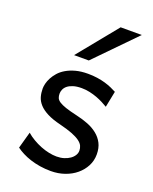

<svg xmlns="http://www.w3.org/2000/svg" viewBox="-147 -863 765 958"><g transform="rotate(20 235.5 -384.5)"><path d="M390.6 -383.3Q378.4 -390.6 362.8 -398.7Q347.2 -406.7 328.9 -413.6Q310.5 -420.4 289.8 -425Q269 -429.7 246.6 -429.7Q219.7 -429.7 201.4 -423.8Q183.1 -418 172.1 -408.9Q161.1 -399.9 156.2 -388.4Q151.4 -377 151.4 -366.2Q151.4 -353.5 155.3 -343.8Q159.2 -334 171.6 -325.7Q184.1 -317.4 207 -309.6Q230 -301.8 268.6 -293Q301.8 -285.6 331.1 -274.2Q360.4 -262.7 382.3 -245.1Q404.3 -227.5 417 -202.9Q429.7 -178.2 429.7 -144Q429.7 -110.8 415 -82.5Q400.4 -54.2 375 -33Q349.6 -11.7 315.4 0.2Q281.2 12.2 241.7 12.2Q211.9 12.2 184.3 7.8Q156.7 3.4 132.6 -4.4Q108.4 -12.2 88.4 -22.5Q68.4 -32.7 53.7 -43.9L78.1 -131.8Q94.7 -117.2 115.5 -105Q136.2 -92.8 158.2 -84Q180.2 -75.2 202.4 -70.6Q224.6 -65.9 244.1 -65.9Q265.6 -65.9 283.4 -71.5Q301.3 -77.1 314.2 -86.2Q327.1 -95.2 334.5 -107.2Q341.8 -119.1 341.8 -131.8Q341.8 -145.5 336.2 -157.5Q330.6 -169.4 315.7 -180.4Q300.8 -191.4 274.7 -201.7Q248.5 -211.9 207.5 -222.2Q163.1 -232.9 135 -247.6Q106.9 -262.2 91.1 -279.8Q75.2 -297.4 69.3 -317.9Q63.5 -338.4 63.5 -361.3Q63.5 -372.6 67.1 -387.7Q70.8 -402.8 79.3 -419.2Q87.9 -435.5 101.8 -451.4Q115.7 -467.3 136.7 -479.7Q157.7 -492.2 186 -500Q214.4 -507.8 251.5 -507.8Q277.8 -507.8 301 -504.4Q324.2 -501 343.5 -495.4Q362.8 -489.7 378.9 -482.7Q395 -475.6 407.7 -468.8ZM437 -781.2 231.9 -571.3H153.8L324.7 -781.2Z"/></g></svg>

Font: Andika Afr
Style: Regular
Weight: 400
Designer: Victor Gaultney, Annie Olsen, Julie Remington, Don Collingsworth, Eric Hays, Becca Hirsbrunner
Foundry: SIL International
Version: Version 5.000